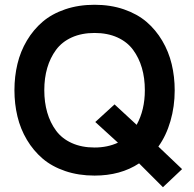

<svg xmlns="http://www.w3.org/2000/svg" viewBox="-20 -720 808 798"><path d="M657.2 58.1 558.1 -41Q481 9.8 373 9.8Q306.6 9.8 251.2 -9Q195.8 -27.8 157.2 -60.8Q118.7 -93.8 91.8 -138.9Q64.9 -184.1 52.5 -236.1Q40 -288.1 40 -345.2Q40 -402.3 52.5 -454.3Q64.9 -506.3 91.8 -551.5Q118.7 -596.7 157.2 -629.6Q195.8 -662.6 251.2 -681.4Q306.6 -700.2 373 -700.2Q439.5 -700.2 494.9 -681.2Q550.3 -662.1 588.9 -629.2Q627.4 -596.2 654.3 -550.8Q681.2 -505.4 693.6 -453.4Q706.1 -401.4 706.1 -344.2Q706.1 -277.8 688.5 -217Q670.9 -156.2 638.2 -110.8L736.8 -17.1ZM470.2 -127 376 -212.9 456.1 -286.1 547.9 -201.2Q582 -262.7 582 -345.2Q582 -395.5 569.8 -437.5Q557.6 -479.5 533.2 -512.7Q508.8 -545.9 467.8 -564.5Q426.8 -583 373 -583Q319.3 -583 278.3 -564.5Q237.3 -545.9 212.9 -512.7Q188.5 -479.5 176.3 -437.5Q164.1 -395.5 164.1 -345.2Q164.1 -294.9 176.3 -252.7Q188.5 -210.4 212.9 -177.2Q237.3 -144 278.3 -125.5Q319.3 -106.9 373 -106.9Q426.8 -106.9 470.2 -127Z"/></svg>

Font: HK Grotesk Legacy
Style: Bold
Weight: 700
Designer: Alfredo Marco Pradil
Foundry: Hanken Design Co.
Version: Version 2.022;PS 002.022;hotconv 1.0.88;makeotf.lib2.5.64775